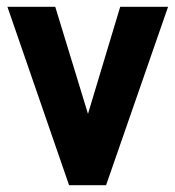

<svg xmlns="http://www.w3.org/2000/svg" viewBox="-20 -545 521 570"><path d="M336.9 -524.9H479L294.9 4.9H185.1L2 -524.9H144L241.2 -207Z"/></svg>

Font: D-DIN-PRO ExtraBold
Style: Bold
Weight: 800
Designer: Charles Nix
Foundry: CyberFei
Version: Version 1.000;hotconv 1.0.109;makeotfexe 2.5.65596